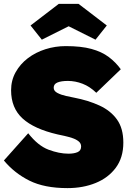

<svg xmlns="http://www.w3.org/2000/svg" viewBox="-22 -957 683 987"><path d="M325 10Q206 10 129 -28.5Q52 -67 -2 -132L123 -272Q173 -208 227.5 -187.5Q282 -167 330 -167Q359 -167 377 -175Q395 -183 395 -204Q395 -220 382 -230.5Q369 -241 349 -247.5Q329 -254 309 -258.5Q289 -263 274 -266Q153 -294 94 -348Q35 -402 35 -493Q35 -544 58.5 -586Q82 -628 121.5 -658Q161 -688 211.5 -704Q262 -720 316 -720Q395 -720 448 -705.5Q501 -691 537 -664Q573 -637 599 -601L473 -480Q440 -512 402.5 -526.5Q365 -541 327 -541Q293 -541 273.5 -533Q254 -525 254 -506Q254 -489 273.5 -479Q293 -469 318 -463.5Q343 -458 359 -455Q432 -441 489.5 -414.5Q547 -388 579.5 -342.5Q612 -297 612 -224Q612 -147 573.5 -95Q535 -43 470 -16.5Q405 10 325 10ZM193 -753 135 -826 280 -937H382L527 -826L469 -753L331 -822Z"/></svg>

Font: Lexend Black
Style: Regular
Weight: 900
Designer: Bonnie Shaver-Troup, Thomas Jockin
Foundry: Lexend
Version: Version 1.007; ttfautohint (v1.8.3)